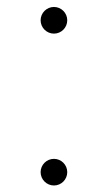

<svg xmlns="http://www.w3.org/2000/svg" viewBox="-20 -539 316 563"><path d="M138.2 4.9C159.7 4.9 177.2 -12.7 177.2 -34.2C177.2 -55.7 159.7 -73.2 138.2 -73.2C116.7 -73.2 99.1 -55.7 99.1 -34.2C99.1 -12.7 116.7 4.9 138.2 4.9ZM138.2 -440.4C159.7 -440.4 177.2 -458 177.2 -479.5C177.2 -501 159.7 -518.6 138.2 -518.6C116.7 -518.6 99.1 -501 99.1 -479.5C99.1 -458 116.7 -440.4 138.2 -440.4Z"/></svg>

Font: Raveo ExtraLight
Style: Regular
Weight: 200
Designer: Jakub Foglar, Rasmus Andersson (Inter)
Foundry: Jakubfoglar.com
Version: Version 1.100;Glyphs 3.2.3 (3260)